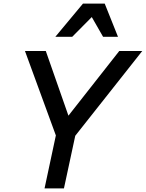

<svg xmlns="http://www.w3.org/2000/svg" viewBox="-20 -1049 812 1069"><path d="M291 -295 119 -765H235L361 -405L644 -765H772L399 -293L336 0H228ZM637 -844H554L491 -954L382 -844H288L442 -1029H563Z"/></svg>

Font: Application Medium
Style: Italic
Weight: 500
Italic angle: -12°
Designer: Wei Huang
Foundry: Wei Huang
Version: Version 0.012